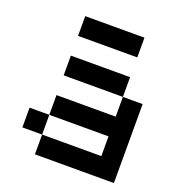

<svg xmlns="http://www.w3.org/2000/svg" viewBox="-127 -807 854 914"><g transform="rotate(20 300.0 -350.0)"><path d="M50 -100V-200H150V-300H450V-400H150V-500H450V-400H550V0H150V-100ZM150 -100H450V-200H150ZM150 -600V-700H450V-600Z"/></g></svg>

Font: Matrix Sans
Style: Regular
Weight: 400
Designer: Brad Neil
Version: Version 1.100